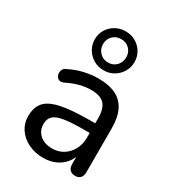

<svg xmlns="http://www.w3.org/2000/svg" viewBox="-189 -889 911 1005"><g transform="rotate(30 266.5 -386.0)"><path d="M228 9Q178 9 137.5 -11Q97 -31 74.5 -65Q52 -99 52 -141Q52 -195 79 -226Q106 -257 170 -270.5Q234 -284 342 -284H389V-226H344Q267 -226 222.5 -219Q178 -212 160 -194.5Q142 -177 142 -146Q142 -107 169.5 -82Q197 -57 245 -57Q283 -57 312 -75.5Q341 -94 358 -125.5Q375 -157 375 -198V-313Q375 -372 351 -398.5Q327 -425 270 -425Q237 -425 202 -416Q167 -407 129 -388Q114 -381 103 -383.5Q92 -386 85.5 -395.5Q79 -405 78.5 -416.5Q78 -428 83.5 -439Q89 -450 103 -455Q147 -477 190.5 -486.5Q234 -496 272 -496Q337 -496 379 -475.5Q421 -455 442 -412.5Q463 -370 463 -304V-40Q463 -17 452 -5Q441 7 420 7Q400 7 388.5 -5Q377 -17 377 -40V-111H386Q378 -74 356 -47Q334 -20 301.5 -5.5Q269 9 228 9ZM273 -546Q240 -546 212.5 -562Q185 -578 169 -605Q153 -632 153 -664Q153 -697 169 -723.5Q185 -750 212.5 -765.5Q240 -781 273 -781Q307 -781 334 -765.5Q361 -750 377 -723.5Q393 -697 393 -664Q393 -632 377 -605Q361 -578 334 -562Q307 -546 273 -546ZM273 -593Q304 -593 323.5 -613.5Q343 -634 343 -664Q343 -694 323.5 -714Q304 -734 273 -734Q243 -734 223 -714Q203 -694 203 -664Q203 -634 223 -613.5Q243 -593 273 -593Z"/></g></svg>

Font: Nunito Medium
Style: Regular
Weight: 500
Designer: Vernon Adams
Foundry: Vernon Adams
Version: Version 3.601